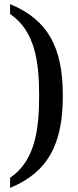

<svg xmlns="http://www.w3.org/2000/svg" viewBox="-20 -782 378 932"><path d="M29 81V130C213 54 285 -82 285 -317C285 -552 213 -686 29 -762V-714C152 -631 170 -476 170 -317C170 -158 152 -2 29 81Z"/></svg>

Font: Noto Serif SemiCondensed Medium
Style: Regular
Weight: 500
Width: 4
Designer: Monotype Design Team
Foundry: Monotype Imaging Inc.
Version: Version 2.014